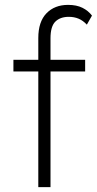

<svg xmlns="http://www.w3.org/2000/svg" viewBox="-20 -767 399 787"><path d="M137 0V-474H35V-522H137V-611Q137 -678 170.5 -712.5Q204 -747 259 -747Q294 -747 318 -735Q342 -723 357 -703L336 -666Q320 -683 302 -690.5Q284 -698 262 -698Q227 -698 207 -678.5Q187 -659 187 -610V-522H329V-474H187V0Z"/></svg>

Font: Readex Pro ExtraLight
Style: Regular
Weight: 200
Designer: Bonnie Shaver-Troup, Thomas Jockin
Foundry: Lexend
Version: Version 1.203; ttfautohint (v1.8.3)